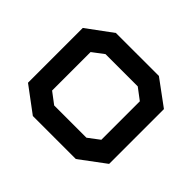

<svg xmlns="http://www.w3.org/2000/svg" viewBox="-117 -629 783 783"><g transform="rotate(45 274.0 -237.5)"><path d="M398 2H150L40 -80V-396L150 -477H398L508 -396V-80ZM416 -349 367 -386H181L132 -349V-127L181 -90H367L416 -127Z"/></g></svg>

Font: Turret Road
Style: Bold
Weight: 700
Designer: Noponies
Foundry: Noponies
Version: Version 1.001; ttfautohint (v1.8)